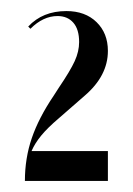

<svg xmlns="http://www.w3.org/2000/svg" viewBox="-20 -725 240 347"><path d="M31 -677Q57 -705 100 -705Q134 -705 154.5 -685Q175 -665 175 -633Q175 -588 133 -552L86 -511Q66 -494 54.5 -480Q43 -466 37 -452H175V-398H25Q25 -439 37.5 -475.5Q50 -512 77 -552L86 -566Q107 -597 115 -614.5Q123 -632 123 -649Q123 -672 112.5 -684Q102 -696 84 -696Q58 -696 35 -673Z"/></svg>

Font: Moniqa Black Display
Style: Regular
Weight: 900
Designer: Rajesh Rajput
Foundry: Rajesh Rajput
Version: Version 1.000